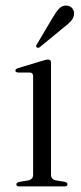

<svg xmlns="http://www.w3.org/2000/svg" viewBox="-20 -667 289 687"><path d="M162.5 -442.5V-42Q162.5 -25 180.5 -21.5L211 -16.5Q221.5 -14.5 221.5 -7.5Q221.5 0 210.5 0H49Q38.5 0 38.5 -7.5Q38.5 -13.5 48.5 -16L81 -21.5Q98.5 -25.5 98.5 -41.5V-394.5Q98.5 -406.5 87.5 -407.5H44.5Q35 -408.5 35 -414.5Q35 -420 45.5 -423.5L131.5 -449.5Q145.5 -454 152 -454Q162.5 -454 162.5 -442.5ZM168 -603Q180 -624 191.2 -636Q202.5 -648 218 -647Q232 -646 239 -636.8Q246 -627.5 245 -616.5Q244 -603 234.2 -592Q224.5 -581 209 -569.5L122 -498Q115.5 -494 111 -498Q107 -501 112 -508.5Z"/></svg>

Font: Fraunces 72pt S000 Light
Style: Regular
Weight: 300
Version: Version 1.000; ttfautohint (v1.8.3)